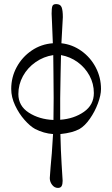

<svg xmlns="http://www.w3.org/2000/svg" viewBox="-20 -636 550 941"><path d="M224 237Q224 236 228 182Q234 128 240 21Q195 18 152 -4Q128 -17 100.5 -48Q73 -79 54 -119.5Q35 -160 35 -200Q35 -258 62 -307.5Q89 -357 135.5 -388.5Q182 -420 239 -424L235 -523L233 -569Q233 -595 236.5 -605.5Q240 -616 255 -616Q276 -616 282 -600.5Q288 -585 288 -552L286 -516L281 -424Q335 -418 379.5 -386Q424 -354 449.5 -305Q475 -256 475 -200Q475 -170 460 -129.5Q445 -89 420.5 -54Q396 -19 370 -4Q336 15 276 21Q278 105 282 169Q286 233 287 250Q287 267 282 276Q277 285 264 285Q247 285 235.5 270Q224 255 224 237ZM243 -155 242 -277Q242 -341 241 -366Q194 -359 154.5 -331.5Q115 -304 92.5 -263Q70 -222 70 -175Q70 -117 121 -84Q172 -51 242 -48Q243 -81 243 -155ZM440 -180Q440 -226 418.5 -265.5Q397 -305 360.5 -331.5Q324 -358 279 -366L277 -276L275 -155V-119V-49Q343 -54 391.5 -88Q440 -122 440 -180Z"/></svg>

Font: EB Garamond
Style: Regular
Weight: 400
Designer: Georg Duffner and Octavio Pardo
Foundry: Georg Duffner
Version: Version 1.000; ttfautohint (v1.6)